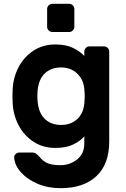

<svg xmlns="http://www.w3.org/2000/svg" viewBox="-20 -762 659 1002"><path d="M420 -50V-13C420 23 407.3 50.8 382 70.5C356.7 90.2 328 100 296 100C266.7 100 244.3 96.7 229 90C213.7 83.3 200.7 73.7 190 61C183.3 53 176.8 46.5 170.5 41.5C164.2 36.5 157 34 149 34H81C73.7 34 67.2 36.7 61.5 42C55.8 47.3 53.3 53.7 54 61C56 87.7 67.8 113.2 89.5 137.5C111.2 161.8 140 181.7 176 197C212 212.3 252 220 296 220C376 220 438.3 199.2 483 157.5C527.7 115.8 550 55.3 550 -24V-493C550 -500.3 547.3 -506.7 542 -512C536.7 -517.3 530.3 -520 523 -520H447C439.7 -520 433.3 -517.3 428 -512C422.7 -506.7 420 -500.3 420 -493V-470C405.3 -486 385.7 -500 361 -512C336.3 -524 305.7 -530 269 -530C225.7 -530 187.5 -519.2 154.5 -497.5C121.5 -475.8 95.7 -447.2 77 -411.5C58.3 -375.8 48 -337 46 -295L45 -260L46 -225C48 -183 58.3 -144.2 77 -108.5C95.7 -72.8 121.5 -44.2 154.5 -22.5C187.5 -0.8 225.7 10 269 10C306.3 10 337.3 4 362 -8C386.7 -20 406 -34 420 -50ZM208.5 -147C186.2 -171.7 175 -209.3 175 -260C175 -272 175.3 -281.3 176 -288C180 -329.3 193 -360 215 -380C237 -400 265 -410 299 -410C331.7 -410 359.2 -399.8 381.5 -379.5C403.8 -359.2 416.7 -332 420 -298C421.3 -284.7 422 -272 422 -260C422 -248 421.3 -235.3 420 -222C416.7 -186.7 404 -159.2 382 -139.5C360 -119.8 332.3 -110 299 -110C261 -110 230.8 -122.3 208.5 -147ZM360 -734C354.7 -739.3 348.3 -742 341 -742H253C245.7 -742 239.3 -739.3 234 -734C228.7 -728.7 226 -722.3 226 -715V-622C226 -614.7 228.7 -608.3 234 -603C239.3 -597.7 245.7 -595 253 -595H341C348.3 -595 354.7 -597.7 360 -603C365.3 -608.3 368 -614.7 368 -622V-715C368 -722.3 365.3 -728.7 360 -734Z"/></svg>

Font: Rubik
Style: Regular
Weight: 500
Designer: Hubert & Fischer
Foundry: Hubert & Fischer
Version: Version 1.100